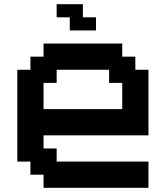

<svg xmlns="http://www.w3.org/2000/svg" viewBox="-20 -1020 790 915"><path d="M562.5 -500V-625H500V-687.5H250V-625H187.5V-500ZM187.5 -125V-187.5H125V-250H62.5V-687.5H125V-750H187.5V-812.5H562.5V-750H625V-687.5H687.5V-375H187.5V-312.5H250V-250H687.5V-125ZM312.5 -875V-937.5H250V-1000H375V-937.5H437.5V-875Z"/></svg>

Font: Better VCR
Style: Regular
Weight: 400
Designer: artdzyk
Foundry: https://fontstruct.com
Version: Version 1.0